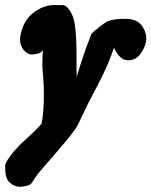

<svg xmlns="http://www.w3.org/2000/svg" viewBox="-32 -468 589 747"><path d="M390.6 -386.7Q418 -394.5 437.5 -394.5H458Q501 -394.5 520.5 -367.2Q537.1 -343.8 537.1 -319.3Q537.1 -292 517.6 -262.7Q498 -233.4 466.8 -233.4Q450.2 -233.4 438 -244.1Q425.8 -254.9 418.9 -268.1Q412.1 -281.2 411.1 -282.2Q395.5 -235.4 377.4 -196.3Q359.4 -157.2 334 -109.9Q308.6 -62.5 292 -26.4Q268.6 25.4 259.8 36.1Q228.5 78.1 183.1 129.9Q137.7 181.6 119.1 204.1Q110.4 214.8 103.5 225.1Q96.7 235.4 94.2 239.7Q91.8 244.1 87.9 247.6Q84 251 78.1 252.9Q57.6 258.8 46.9 258.8Q24.4 258.8 6.3 242.7Q-11.7 226.6 -11.7 187.5V176.8Q-11.7 170.9 -8.8 165Q16.6 120.1 65.9 76.2Q115.2 32.2 129.9 12.7Q138.7 -31.2 138.7 -101.6Q138.7 -140.6 135.7 -170.9Q132.8 -201.2 132.8 -222.7Q132.8 -240.2 134.8 -273.4Q125 -258.8 111.3 -258.8L104.5 -257.8Q97.7 -255.9 92.8 -255.9Q75.2 -255.9 60.5 -272.9Q45.9 -290 45.9 -316.4Q45.9 -330.1 56.6 -362.3Q72.3 -402.3 107.4 -425.3Q142.6 -448.2 176.8 -448.2H210.9Q220.7 -448.2 228.5 -440.4Q252 -417 258.8 -373.5Q265.6 -330.1 265.6 -260.7V-225.6Q265.6 -187.5 266.6 -169.9Q297.9 -273.4 318.4 -321.3Q319.3 -324.2 320.3 -327.1Q321.3 -330.1 322.3 -332V-335Q331.1 -344.7 356 -364.3Q380.9 -383.8 390.6 -386.7Z"/></svg>

Font: Essays1743
Style: BoldItalic
Weight: 700
Italic angle: -10°
Designer: Based on the typeface in a 1743 English translation of the essays of Montaigne.  PostScript/TrueType font designed by Jo
Version: Version 002.100